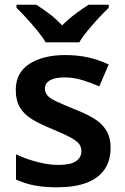

<svg xmlns="http://www.w3.org/2000/svg" viewBox="-20 -786 530 816"><path d="M450 -157Q450 -103 424 -65.5Q398 -28 347.5 -9Q297 10 224 10Q167 10 126 2Q85 -6 48 -23V-130Q88 -111 137 -98Q186 -85 228 -85Q280 -85 303 -101Q326 -117 326 -144Q326 -160 317 -173Q308 -186 282 -200.5Q256 -215 203 -237Q151 -258 116.5 -279Q82 -300 64.5 -329.5Q47 -359 47 -404Q47 -477 105 -514.5Q163 -552 258 -552Q308 -552 352.5 -542.5Q397 -533 442 -512L402 -419Q365 -435 328.5 -446Q292 -457 254 -457Q213 -457 192 -444.5Q171 -432 171 -410Q171 -393 181.5 -380.5Q192 -368 218.5 -355.5Q245 -343 294 -323Q343 -304 377.5 -283.5Q412 -263 431 -233Q450 -203 450 -157ZM174 -606Q161 -629 138.5 -656Q116 -683 92.5 -709Q69 -735 50 -753V-766H134Q160 -750 189.5 -727.5Q219 -705 244 -678Q271 -705 301 -727.5Q331 -750 357 -766H442V-753Q423 -735 399 -709Q375 -683 352.5 -656Q330 -629 317 -606Z"/></svg>

Font: Noto Sans Armenian SemiBold
Style: Regular
Weight: 600
Designer: Monotype Design Team
Foundry: Monotype Imaging Inc.
Version: Version 2.007